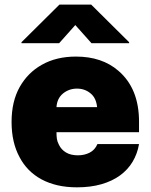

<svg xmlns="http://www.w3.org/2000/svg" viewBox="-20 -796 648 826"><path d="M311.1 9.9Q265.6 9.9 227.5 1.1Q189.3 -7.8 158.4 -24.5Q127.5 -41.2 103.7 -65.3Q79.9 -89.5 63.9 -120.4Q29.8 -183.2 29.8 -271.3Q29.8 -359.4 64.6 -421.5Q99.8 -483.7 160.2 -517.4Q222.3 -552.6 306.8 -552.6Q418.7 -552.6 489.3 -491.5Q578.1 -415.5 578.1 -272.7V-227.3H223Q223 -210.2 224.8 -198.2Q226.6 -186.1 233.7 -172.9Q243.6 -152.3 263.8 -140.1Q284.1 -127.8 315.3 -127.8Q343 -127.8 365.6 -139.2Q388.1 -150.6 399.1 -176.1H578.1Q571 -134.6 550.6 -100.3Q530.2 -66.1 496.6 -41.5Q463.1 -17 416.7 -3.6Q370.4 9.9 311.1 9.9ZM535.5 -610.1H373.6L304 -688.2L234.4 -610.1H72.4V-614.3L235.8 -776.3H372.2L535.5 -614.3ZM397.7 -335.2Q393.8 -375 369.3 -394.5Q344.8 -414.8 311.1 -414.8Q277 -414.8 251.1 -393.8Q225.5 -372.9 223 -335.2Z"/></svg>

Font: Linik Sans Black
Style: Regular
Weight: 900
Designer: Fonts by Rasmus Andersson / Changes by Cristiano Sobral with parts from Marc Monis
Foundry: rsms
Version: Version 3.020; ttfautohint (v1.6)